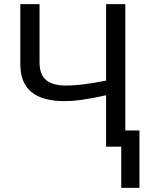

<svg xmlns="http://www.w3.org/2000/svg" viewBox="-20 -708 707 927"><path d="M492.2 -248Q416.5 -231.4 372.1 -225.6Q327.6 -219.7 293 -219.7Q184.6 -219.7 131.3 -263.9Q78.1 -308.1 78.1 -397.9V-688H170.9V-407.7Q170.9 -347.7 202.6 -321.3Q234.4 -294.9 299.8 -294.9Q372.6 -294.9 492.2 -318.8V-688H585V-78.1H653.3V199.2H565.4V0H492.2Z"/></svg>

Font: Arial
Style: Regular
Weight: 400
Designer: Steve Matteson
Foundry: Ascender Corporation
Version: Version 2.00.3